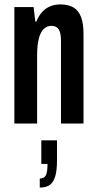

<svg xmlns="http://www.w3.org/2000/svg" viewBox="-20 -559 439 869"><path d="M45 0V-527H132L140 -461H144Q156 -489 172 -506Q188 -523 208.5 -531Q229 -539 253 -539Q290 -539 313 -525Q336 -511 347 -481.5Q358 -452 358 -404V0H256V-375Q256 -390 254 -402Q252 -414 247.5 -423Q243 -432 234 -437Q225 -442 212 -442Q192 -442 177.5 -427.5Q163 -413 155.5 -383.5Q148 -354 148 -308V0ZM160 290V249Q180 249 187.5 234.5Q195 220 195 183H167V76H238V166Q238 212 230 239Q222 266 205.5 278Q189 290 160 290Z"/></svg>

Font: Archivo ExtraCondensed SemiBold
Style: Regular
Weight: 600
Width: 2
Designer: Hector Gatti
Foundry: Omnibus-Type
Version: Version 2.001